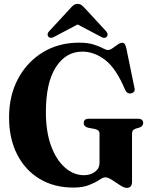

<svg xmlns="http://www.w3.org/2000/svg" viewBox="-20 -922 744 954"><path d="M636 -19Q636 11.5 610 11.5Q596.5 11.5 576.8 -1.5Q557 -14.5 536.8 -27.8Q516.5 -41 502.5 -41Q492.5 -41 473.5 -28.2Q454.5 -15.5 423 -2.8Q391.5 10 345 10Q248 10 176 -33.8Q104 -77.5 64.5 -156Q25 -234.5 25 -338.5Q25 -447 69.8 -530.8Q114.5 -614.5 193 -662.2Q271.5 -710 373 -710Q417 -710 445.5 -700.8Q474 -691.5 490.5 -682.5Q507 -673.5 516 -673.5Q526.5 -673.5 539.2 -682.5Q552 -691.5 564.5 -700.5Q577 -709.5 588 -709.5Q595 -709.5 599.2 -704.2Q603.5 -699 607.5 -683L648 -486Q653.5 -464 633 -458.5Q612.5 -453.5 602 -475Q557.5 -581.5 503.2 -623.5Q449 -665.5 389 -665.5Q307 -665.5 257.5 -588.2Q208 -511 208 -365Q208 -266 234.2 -196Q260.5 -126 303.5 -88.8Q346.5 -51.5 396.5 -51.5Q430 -51.5 452.2 -68.5Q474.5 -85.5 474.5 -113V-257.5Q474.5 -268 468.8 -273Q463 -278 452 -281L417 -287.5Q407 -291 401.5 -296.2Q396 -301.5 396 -310.5Q396 -332 421.5 -332H665.5Q691.5 -332 691.5 -310.5Q691.5 -296 674 -288.5L654.5 -283Q646 -280 641 -274.5Q636 -269 636 -257.5ZM252 -740.5Q232.5 -728.5 221.5 -738.5Q217 -742.5 216.5 -750Q216 -757.5 223.5 -766L327 -878Q337 -889.5 345 -896Q353 -902.5 365.5 -902.5Q378 -902.5 386 -896Q394 -889.5 404.5 -878L508 -766Q515 -757.5 514.5 -750Q514 -742.5 509.5 -738.5Q498.5 -728 479.5 -740.5L365.5 -800.5Z"/></svg>

Font: Fraunces 144pt Soft
Style: Bold
Weight: 700
Version: Version 1.000;[0bf87f6ff]